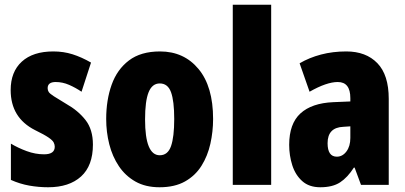

<svg xmlns="http://www.w3.org/2000/svg" viewBox="-20 -780 1709 810"><path d="M372 -170Q372 -81 322 -35.5Q272 10 183 10Q143 10 103.5 3Q64 -4 26 -21V-174Q56 -156 92.5 -142.5Q129 -129 166 -129Q211 -129 211 -161Q211 -170 206.5 -179Q202 -188 184.5 -200Q167 -212 128 -231Q25 -283 25 -400Q25 -477 72 -520Q119 -563 205 -563Q248 -563 286 -551Q324 -539 364 -516L324 -393Q299 -410 271.5 -422Q244 -434 215 -434Q181 -434 181 -408Q181 -399 185.5 -392Q190 -385 207 -374Q224 -363 259 -342Q309 -314 340.5 -274Q372 -234 372 -170Z M879 -278Q879 -225 867.5 -173.5Q856 -122 830 -80.5Q804 -39 760.5 -14.5Q717 10 653 10Q594 10 551.5 -14Q509 -38 481.5 -79Q454 -120 441 -171.5Q428 -223 428 -278Q428 -358 451 -422.5Q474 -487 524 -525Q574 -563 655 -563Q756 -563 817.5 -489Q879 -415 879 -278ZM592 -276Q592 -125 654 -125Q688 -125 701.5 -163.5Q715 -202 715 -278Q715 -354 701.5 -391Q688 -428 654 -428Q622 -428 607 -391Q592 -354 592 -276Z M1124 0H962V-760H1124Z M1441 -563Q1524 -563 1572 -513.5Q1620 -464 1620 -363V0H1503L1476 -73H1473Q1446 -31 1414.5 -10.5Q1383 10 1331 10Q1284 10 1255 -16Q1226 -42 1213 -83Q1200 -124 1200 -169Q1200 -258 1247.5 -301.5Q1295 -345 1386 -349L1458 -352V-366Q1458 -434 1405 -434Q1358 -434 1286 -393L1244 -513Q1285 -537 1334.5 -550Q1384 -563 1441 -563ZM1428 -245Q1362 -242 1362 -176Q1362 -119 1401 -119Q1425 -119 1441.5 -141Q1458 -163 1458 -198V-247Z"/></svg>

Font: Noto Sans Sinhala ExtraCondensed Black
Style: Regular
Weight: 900
Width: 2
Designer: Jelle Bosma - Monotype Design Team
Foundry: Monotype Imaging Inc.
Version: Version 2.006; ttfautohint (v1.8.4.7-5d5b)